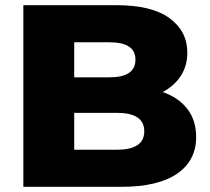

<svg xmlns="http://www.w3.org/2000/svg" viewBox="-20 -720 809 740"><path d="M70 0V-700H428Q566 -700 634 -649.5Q702 -599 702 -517Q702 -463 673.5 -422.5Q645 -382 593.5 -358.5Q542 -335 471 -335L491 -383Q565 -383 620 -360.5Q675 -338 705.5 -295.5Q736 -253 736 -192Q736 -101 662.5 -50.5Q589 0 448 0ZM266 -143H432Q483 -143 509.5 -160.5Q536 -178 536 -214Q536 -250 509.5 -267.5Q483 -285 432 -285H252V-422H402Q452 -422 477 -439Q502 -456 502 -490Q502 -524 477 -540.5Q452 -557 402 -557H266Z"/></svg>

Font: Montserrat Thin ExtraBold
Style: Regular
Weight: 800
Version: Version 9.000